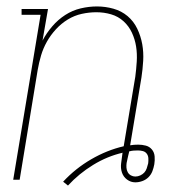

<svg xmlns="http://www.w3.org/2000/svg" viewBox="-20 -558 540 596"><path d="M191 18 176 6Q214 -35 263 -63.5Q312 -92 364 -104L400 -320Q403 -343 404.5 -367Q406 -391 402.5 -413.5Q399 -436 389.5 -456.5Q380 -477 363.5 -492Q347 -507 325 -513.5Q303 -520 279 -520Q257 -520 234 -515Q211 -510 190.5 -497.5Q170 -485 153.5 -467Q137 -449 125.5 -428.5Q114 -408 107.5 -386Q101 -364 97 -341L41 0H21L106 -512H47V-530H129L112 -432Q124 -455 142 -476Q160 -497 182.5 -511.5Q205 -526 230.5 -532Q256 -538 281 -538Q307 -538 332 -531Q357 -524 376 -508Q395 -492 406 -469Q417 -446 421.5 -421Q426 -396 424.5 -369.5Q423 -343 419 -317L384 -107Q390 -108 396 -108.5Q402 -109 409 -109Q421 -109 432.5 -106Q444 -103 451.5 -94Q459 -85 460 -72.5Q461 -60 459 -48Q459 -48 459 -48Q459 -48 459 -48Q457 -37 453 -26.5Q449 -16 441 -8Q433 0 422 4Q411 8 400 8Q386 8 374.5 -0.5Q363 -9 358.5 -22.5Q354 -36 356 -51Q358 -66 360 -81Q360 -82 360 -82.5Q360 -83 361 -84Q313 -73 269 -46Q225 -19 191 18ZM400 -10Q408 -10 415.5 -13.5Q423 -17 428 -22.5Q433 -28 435.5 -35.5Q438 -43 440 -51Q441 -59 440.5 -67Q440 -75 435.5 -81Q431 -87 423.5 -89Q416 -91 408 -91Q401 -91 394.5 -90.5Q388 -90 381 -88L380 -83Q379 -79 378 -75Q377 -71 376 -66Q375 -62 374.5 -59Q374 -56 373 -52Q372 -45 372.5 -37.5Q373 -30 376.5 -23.5Q380 -17 386.5 -13.5Q393 -10 400 -10Z"/></svg>

Font: Iosevka Slab Thin
Style: Italic
Weight: 100
Italic angle: -9°
Monospace: yes
Designer: Belleve Invis
Foundry: Belleve Invis
Version: Version 11.1.1; ttfautohint (v1.8.3)